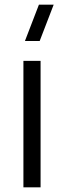

<svg xmlns="http://www.w3.org/2000/svg" viewBox="-20 -800 273 820"><path d="M149.5 -625H86.5L146.2 -780H209.2ZM80 0V-540H153.3V0Z"/></svg>

Font: Vela Sans GX ExtLt
Style: Regular
Weight: 200
Designer: Principal design: Mikhail Sharanda - project Manrope.
Design modification: Ravid Balaliev
Foundry: Mikhail Sharanda
Version: Version 1.001